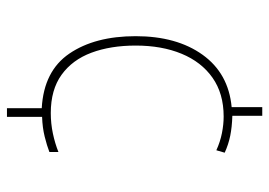

<svg xmlns="http://www.w3.org/2000/svg" viewBox="-131 -633 774 552"><g transform="rotate(90 256.0 -357.0)"><path d="M313 -638Q345 -637 370 -632Q395 -627 419 -616L412 -592Q388 -603 363 -608Q338 -613 315 -613Q249 -613 203.5 -581Q158 -549 134.5 -492Q111 -435 111 -360Q111 -288 131.5 -233Q152 -178 195 -147Q238 -116 305 -116Q335 -116 363.5 -122Q392 -128 417 -138V-112Q399 -105 373 -98.5Q347 -92 316 -91V10H291V-90Q184 -96 134 -169.5Q84 -243 84 -360Q84 -478 137.5 -552.5Q191 -627 288 -636V-724H313Z"/></g></svg>

Font: Noto Sans Khmer UI SemiCondensed Thin
Style: Regular
Weight: 100
Width: 4
Designer: Danh Hong and the Monotype Design Team
Foundry: Monotype Imaging Inc.
Version: Version 2.002; ttfautohint (v1.8.4.7-5d5b)